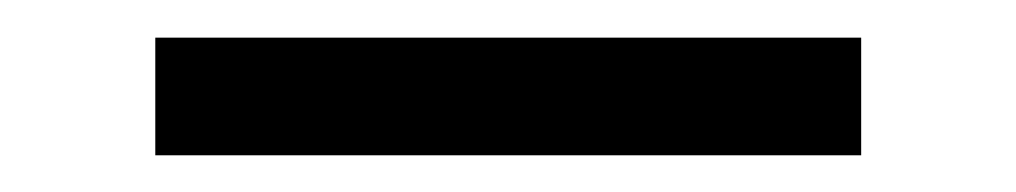

<svg xmlns="http://www.w3.org/2000/svg" viewBox="-20 -770 540 102"><path d="M437.5 -687.5V-750H62.5V-687.5Z"/></svg>

Font: BFUnifontExMono
Style: Regular
Weight: 500
Version: Version 15.0.06